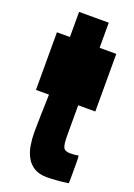

<svg xmlns="http://www.w3.org/2000/svg" viewBox="-140 -770 583 833"><g transform="rotate(20 151.5 -353.0)"><path d="M75 -714H212V-598H289V-332H210V-192Q210 -151 217 -137.5Q224 -124 249 -124Q256 -124 268 -125Q280 -126 286 -128Q288 -121 288 -99.5Q288 -78 288 -56Q288 -37 288 -21.5Q288 -6 287 0Q275 2 260.5 3.5Q246 5 232.5 6Q219 7 207.5 7.5Q196 8 189 8Q153 8 130 -6Q107 -20 94 -43.5Q81 -67 76 -96.5Q71 -126 71 -157Q71 -169 71.5 -192.5Q72 -216 72.5 -242Q73 -268 74 -292.5Q75 -317 75 -332H15V-598H75Z"/></g></svg>

Font: Ranchers
Style: Regular
Weight: 400
Designer: Pablo Impallari, Brenda Gallo
Foundry: Pablo Impallari, Brenda Gallo
Version: Version 1.000; ttfautohint (v0.8) -G 200 -r 50